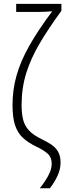

<svg xmlns="http://www.w3.org/2000/svg" viewBox="-20 -780 359 1003"><path d="M296.4 69.3Q296.4 104.5 280 139.4Q263.7 174.3 240.2 203.6H187.5Q210.4 176.3 230.2 141.4Q250 106.4 250 76.2Q250 38.6 224.9 19Q199.7 -0.5 169.4 -14.2Q126 -35.2 98.6 -61Q71.3 -86.9 58.3 -127.2Q45.4 -167.5 45.4 -231.9Q45.4 -310.5 66.2 -384.8Q86.9 -459 132.8 -540.5Q178.7 -622.1 252.9 -721.2Q237.8 -719.7 219.7 -718.8Q201.7 -717.8 184.1 -717.8H64.5V-759.8H300.8V-723.6Q233.9 -632.3 187.5 -553.7Q141.1 -475.1 116.9 -397.5Q92.8 -319.8 92.8 -231.4Q92.8 -188 100.6 -155.8Q108.4 -123.5 131.3 -98.6Q154.3 -73.7 199.2 -52.2Q224.6 -40 246.8 -25.6Q269 -11.2 282.7 11.2Q296.4 33.7 296.4 69.3Z"/></svg>

Font: Open Sans Condensed Light
Style: Regular
Weight: 300
Width: 3
Designer: Monotype Design Team
Foundry: Monotype Imaging Inc.
Version: Version 3.003; ttfautohint (v1.8.4)